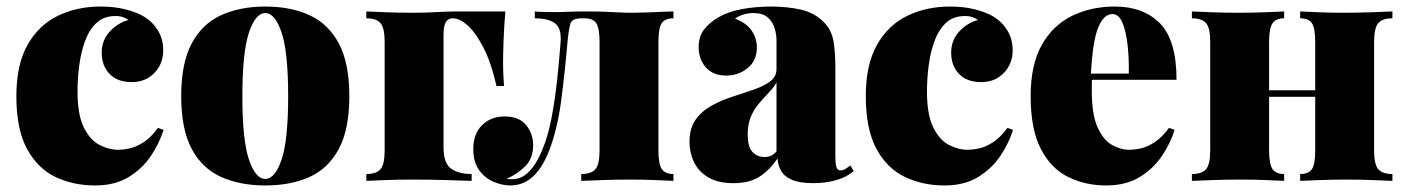

<svg xmlns="http://www.w3.org/2000/svg" viewBox="-20 -553 4298 587"><path d="M287 -533Q331 -533 365 -524Q399 -515 419 -503Q446 -487 462.5 -460.5Q479 -434 479 -399Q479 -358 452 -330Q425 -302 383 -302Q339 -302 315 -327Q291 -352 291 -392Q291 -430 315.5 -456.5Q340 -483 373 -492Q366 -497 356.5 -500.5Q347 -504 333 -504Q297 -504 274.5 -482.5Q252 -461 239.5 -426Q227 -391 222 -351Q217 -311 217 -273Q217 -203 236 -164Q255 -125 284 -110Q313 -95 342 -95Q356 -95 375.5 -99Q395 -103 418 -117.5Q441 -132 463 -162L480 -156Q468 -116 441.5 -76.5Q415 -37 373 -11.5Q331 14 271 14Q204 14 149.5 -12Q95 -38 62.5 -98Q30 -158 30 -259Q30 -355 64 -415.5Q98 -476 156.5 -504.5Q215 -533 287 -533Z M791 -533Q869 -533 926.5 -506.5Q984 -480 1016 -420Q1048 -360 1048 -259Q1048 -158 1016 -98Q984 -38 926.5 -12Q869 14 791 14Q714 14 656 -12Q598 -38 566 -98Q534 -158 534 -259Q534 -360 566 -420Q598 -480 656 -506.5Q714 -533 791 -533ZM791 -513Q761 -513 741 -453Q721 -393 721 -259Q721 -125 741 -65.5Q761 -6 791 -6Q821 -6 841 -65.5Q861 -125 861 -259Q861 -393 841 -453Q821 -513 791 -513Z M1525 -518Q1521 -471 1519.5 -428Q1518 -385 1518 -362Q1518 -341 1519 -322Q1520 -303 1521 -290H1498Q1481 -364 1457 -409.5Q1433 -455 1409 -476Q1385 -497 1365 -497Q1365 -497 1364.5 -497Q1364 -497 1364 -497Q1350 -497 1343 -485.5Q1336 -474 1336 -445V-103Q1336 -54 1359 -37.5Q1382 -21 1422 -21V0Q1394 -1 1344 -2.5Q1294 -4 1238 -4Q1198 -4 1159 -2.5Q1120 -1 1100 0V-21Q1131 -21 1143.5 -36Q1156 -51 1156 -93V-425Q1156 -467 1143.5 -482Q1131 -497 1100 -497V-518Q1120 -517 1161 -515.5Q1202 -514 1240 -514Q1279 -514 1316 -516Q1353 -518 1372 -518Z M2039 -518V-497Q2013 -497 2003 -482Q1993 -467 1993 -425V-93Q1993 -51 2003.5 -36Q2014 -21 2039 -21V0Q2020 -1 1983.5 -2.5Q1947 -4 1906 -4Q1866 -4 1822.5 -2.5Q1779 -1 1757 0V-21Q1788 -21 1800.5 -36Q1813 -51 1813 -93V-425Q1813 -467 1803 -482Q1793 -497 1767 -497H1758Q1729 -497 1724 -481Q1719 -465 1715 -425Q1707 -331 1695.5 -244Q1684 -157 1658 -90Q1644 -55 1626.5 -32Q1609 -9 1587.5 2.5Q1566 14 1540 14Q1516 14 1489.5 3Q1463 -8 1445 -32.5Q1427 -57 1427 -97Q1427 -144 1454 -170.5Q1481 -197 1523 -197Q1567 -197 1588.5 -170.5Q1610 -144 1610 -109Q1610 -69 1586 -45Q1562 -21 1530 -7Q1532 -6 1536 -5.5Q1540 -5 1545 -5Q1567 -5 1584 -17Q1601 -29 1614.5 -49.5Q1628 -70 1638 -95Q1656 -138 1666.5 -194Q1677 -250 1683.5 -310.5Q1690 -371 1694 -425Q1697 -467 1676.5 -482Q1656 -497 1615 -497V-518Q1623 -517 1641 -516.5Q1659 -516 1675 -516Q1699 -516 1718 -517Q1737 -518 1773 -518Q1807 -518 1830.5 -517Q1854 -516 1873.5 -515Q1893 -514 1915 -514Q1935 -514 1959 -515Q1983 -516 2005 -517Q2027 -518 2039 -518Z M2222 7Q2175 7 2145 -11Q2115 -29 2101.5 -58Q2088 -87 2088 -119Q2088 -161 2107 -187.5Q2126 -214 2156.5 -230.5Q2187 -247 2221 -258Q2255 -269 2285.5 -279.5Q2316 -290 2335 -304.5Q2354 -319 2354 -342V-431Q2354 -447 2348.5 -466Q2343 -485 2328 -499Q2313 -513 2283 -513Q2267 -513 2252.5 -508.5Q2238 -504 2227 -496Q2262 -483 2278 -459.5Q2294 -436 2294 -408Q2294 -368 2266 -345Q2238 -322 2200 -322Q2160 -322 2138 -347Q2116 -372 2116 -409Q2116 -440 2131.5 -461.5Q2147 -483 2178 -501Q2208 -518 2250 -525.5Q2292 -533 2338 -533Q2387 -533 2429 -523.5Q2471 -514 2501 -483Q2522 -461 2528 -428Q2534 -395 2534 -343V-75Q2534 -50 2537.5 -41Q2541 -32 2550 -32Q2558 -32 2565.5 -37Q2573 -42 2580 -47L2590 -30Q2568 -11 2535.5 -2Q2503 7 2467 7Q2424 7 2400.5 -3.5Q2377 -14 2367.5 -31.5Q2358 -49 2357 -69Q2336 -36 2304.5 -14.5Q2273 7 2222 7ZM2317 -73Q2328 -73 2336.5 -76.5Q2345 -80 2354 -90V-301Q2347 -288 2335.5 -275.5Q2324 -263 2312 -250Q2300 -237 2289.5 -222Q2279 -207 2272.5 -187.5Q2266 -168 2266 -142Q2266 -104 2280.5 -88.5Q2295 -73 2317 -73Z M2884 -533Q2928 -533 2962 -524Q2996 -515 3016 -503Q3043 -487 3059.5 -460.5Q3076 -434 3076 -399Q3076 -358 3049 -330Q3022 -302 2980 -302Q2936 -302 2912 -327Q2888 -352 2888 -392Q2888 -430 2912.5 -456.5Q2937 -483 2970 -492Q2963 -497 2953.5 -500.5Q2944 -504 2930 -504Q2894 -504 2871.5 -482.5Q2849 -461 2836.5 -426Q2824 -391 2819 -351Q2814 -311 2814 -273Q2814 -203 2833 -164Q2852 -125 2881 -110Q2910 -95 2939 -95Q2953 -95 2972.5 -99Q2992 -103 3015 -117.5Q3038 -132 3060 -162L3077 -156Q3065 -116 3038.5 -76.5Q3012 -37 2970 -11.5Q2928 14 2868 14Q2801 14 2746.5 -12Q2692 -38 2659.5 -98Q2627 -158 2627 -259Q2627 -355 2661 -415.5Q2695 -476 2753.5 -504.5Q2812 -533 2884 -533Z M3388 -533Q3476 -533 3526.5 -481.5Q3577 -430 3577 -309H3264L3262 -328H3431Q3432 -377 3427 -418.5Q3422 -460 3411 -485Q3400 -510 3381 -510Q3354 -510 3337 -467.5Q3320 -425 3315 -322L3319 -314Q3318 -304 3318 -294Q3318 -284 3318 -273Q3318 -203 3335.5 -164Q3353 -125 3379.5 -110Q3406 -95 3433 -95Q3447 -95 3466.5 -99Q3486 -103 3509 -117.5Q3532 -132 3554 -162L3571 -156Q3559 -116 3532.5 -76.5Q3506 -37 3464 -11.5Q3422 14 3362 14Q3298 14 3245.5 -12Q3193 -38 3162 -98Q3131 -158 3131 -259Q3131 -355 3165 -415.5Q3199 -476 3257.5 -504.5Q3316 -533 3388 -533Z M4237 -518V-497Q4206 -497 4193.5 -482Q4181 -467 4181 -425V-93Q4181 -51 4193.5 -36Q4206 -21 4237 -21V0Q4217 -1 4176.5 -2.5Q4136 -4 4097 -4Q4055 -4 4015 -2.5Q3975 -1 3955 0V-21Q3981 -21 3991 -36Q4001 -51 4001 -93V-425Q4001 -467 3991 -482Q3981 -497 3955 -497V-518Q3974 -517 4011 -515.5Q4048 -514 4087 -514Q4129 -514 4172 -515.5Q4215 -517 4237 -518ZM3906 -518V-497Q3881 -497 3870.5 -482Q3860 -467 3860 -425V-93Q3860 -51 3870.5 -36Q3881 -21 3906 -21V0Q3887 -1 3850 -2.5Q3813 -4 3774 -4Q3732 -4 3689 -2.5Q3646 -1 3624 0V-21Q3655 -21 3667.5 -36Q3680 -51 3680 -93V-425Q3680 -467 3667.5 -482Q3655 -497 3624 -497V-518Q3644 -517 3685 -515.5Q3726 -514 3764 -514Q3806 -514 3846 -515.5Q3886 -517 3906 -518ZM4069 -277V-257H3787V-277Z"/></svg>

Font: Playfair Display Black
Style: Regular
Weight: 900
Designer: Claus Eggers Sørensen
Foundry: Claus Eggers Sørensen
Version: Version 1.203